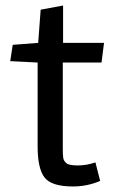

<svg xmlns="http://www.w3.org/2000/svg" viewBox="-20 -661 410 694"><path d="M244 13Q166 13 141 -19.5Q116 -52 116 -131V-435L17 -440L26 -499L118 -506L127 -626L208 -641V-506H356L347 -435H207V-122Q207 -101 208.5 -90.5Q210 -80 219.5 -71.5Q229 -63 261 -63Q293 -63 325 -74L342 -7Q295 13 244 13Z"/></svg>

Font: Rambla
Style: Regular
Weight: 400
Designer: Martin Sommaruga
Foundry: Martin Sommaruga
Version: Version 1.001